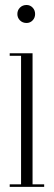

<svg xmlns="http://www.w3.org/2000/svg" viewBox="-20 -732 210 752"><path d="M84 -642Q68.5 -642 58.2 -652.2Q48 -662.5 48 -677Q48 -692 58.2 -702.2Q68.5 -712.5 84 -712.5Q98 -712.5 107.8 -702.2Q117.5 -692 117.5 -677Q117.5 -662.5 107.8 -652.2Q98 -642 84 -642ZM18 0V-10H62.5V-513.5H18V-523.5H107.5V-10H153V0Z"/></svg>

Font: Imbue 100pt ExtraLight
Style: Regular
Weight: 200
Designer: Tyler Finck
Foundry: Etcetera Type Company
Version: Version 1.102; ttfautohint (v1.8.3)